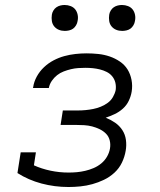

<svg xmlns="http://www.w3.org/2000/svg" viewBox="-20 -742 640 770"><path d="M255 8Q199 8 146.5 -6Q94 -20 50 -48L63 -131H124L116 -79Q147 -65 182.5 -57.5Q218 -50 255 -50Q272 -50 288.5 -51.5Q305 -53 322 -57Q339 -61 355.5 -68Q372 -75 386 -86.5Q400 -98 409 -113.5Q418 -129 421 -146Q424 -163 420 -179Q416 -195 405 -206Q394 -217 379.5 -224Q365 -231 349.5 -235Q334 -239 317.5 -240Q301 -241 284 -241H223L232 -299H293Q308 -299 323.5 -300.5Q339 -302 354 -305Q369 -308 384 -314Q399 -320 412 -329.5Q425 -339 433 -353Q441 -367 444 -381Q446 -397 442.5 -411Q439 -425 430 -436Q421 -447 408 -453.5Q395 -460 381 -463.5Q367 -467 352.5 -468.5Q338 -470 322 -470Q308 -470 293.5 -469Q279 -468 264.5 -464.5Q250 -461 235.5 -455.5Q221 -450 209 -440.5Q197 -431 188 -418Q179 -405 176 -390V-389H112L113 -392Q116 -414 127.5 -435Q139 -456 156.5 -472.5Q174 -489 195 -500Q216 -511 238 -517Q260 -523 282.5 -525.5Q305 -528 327 -528Q351 -528 374.5 -525.5Q398 -523 420 -515.5Q442 -508 461 -495Q480 -482 491.5 -463.5Q503 -445 507.5 -421.5Q512 -398 508 -374Q505 -356 496.5 -338Q488 -320 473 -306.5Q458 -293 440 -284.5Q422 -276 404 -270Q424 -262 441.5 -250Q459 -238 470.5 -220.5Q482 -203 485 -181Q488 -159 484 -137Q480 -113 469 -90Q458 -67 439 -49.5Q420 -32 397 -21Q374 -10 350.5 -3.5Q327 3 302.5 5.5Q278 8 255 8ZM470 -618Q457 -618 446 -622.5Q435 -627 427.5 -636Q420 -645 418 -657.5Q416 -670 418 -683Q419 -691 424 -699.5Q429 -708 436.5 -713Q444 -718 452.5 -720Q461 -722 469 -722Q482 -722 493.5 -717.5Q505 -713 512 -704Q519 -695 521.5 -682.5Q524 -670 521 -657Q520 -649 515 -640.5Q510 -632 503 -627Q496 -622 487 -620Q478 -618 470 -618ZM240 -618Q227 -618 216 -622.5Q205 -627 197.5 -636Q190 -645 188 -657.5Q186 -670 188 -683Q189 -691 194 -699.5Q199 -708 206.5 -713Q214 -718 222.5 -720Q231 -722 239 -722Q252 -722 263.5 -717.5Q275 -713 282 -704Q289 -695 291.5 -682.5Q294 -670 291 -657Q290 -649 285 -640.5Q280 -632 273 -627Q266 -622 257 -620Q248 -618 240 -618Z"/></svg>

Font: Iosevka HT Light Extended
Style: Italic
Weight: 300
Width: 7
Italic angle: -9°
Monospace: yes
Designer: Belleve Invis
Foundry: Belleve Invis
Version: Version 32.3.0; ttfautohint (v1.8.4)